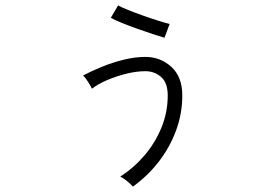

<svg xmlns="http://www.w3.org/2000/svg" viewBox="-20 -626 1040 712"><path d="M473 66Q464 56 450.5 45Q437 34 426 29Q477 -4 516.5 -50.5Q556 -97 579 -153.5Q602 -210 602 -272Q602 -319 577.5 -340.5Q553 -362 519 -362Q487 -362 450 -353Q413 -344 378.5 -329.5Q344 -315 321 -297Q317 -306 306.5 -322.5Q296 -339 288 -346Q318 -362 357 -378Q396 -394 438.5 -404.5Q481 -415 519 -415Q575 -415 615.5 -378Q656 -341 656 -272Q656 -204 632.5 -141Q609 -78 568 -25.5Q527 27 473 66ZM590 -486Q576 -490 548.5 -499Q521 -508 490 -519Q459 -530 432 -541Q405 -552 391 -560L418 -606Q430 -599 455 -589Q480 -579 509.5 -568.5Q539 -558 566 -549.5Q593 -541 609 -537Z"/></svg>

Font: Zen Kaku Gothic New
Style: Regular
Weight: 400
Designer: Yoshimichi Ohira
Foundry: Positype
Version: Version 1.001